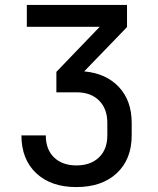

<svg xmlns="http://www.w3.org/2000/svg" viewBox="-20 -750 640 780"><path d="M290 10Q187 10 127 -46.5Q67 -103 67 -200H166Q166 -143 199.5 -110.5Q233 -78 291 -78Q348 -78 382 -110.5Q416 -143 416 -200V-251Q416 -308 382.5 -341.5Q349 -375 291 -375H209V-458L385 -641H89V-730H496V-640L322 -460Q411 -452 463 -396.5Q515 -341 515 -251V-200Q515 -103 454.5 -46.5Q394 10 290 10Z"/></svg>

Font: JetBrains Mono NL Medium
Style: Regular
Weight: 500
Monospace: yes
Designer: Philipp Nurullin, Konstantin Bulenkov
Foundry: JetBrains
Version: Version 2.305; ttfautohint (v1.8.4.7-5d5b)